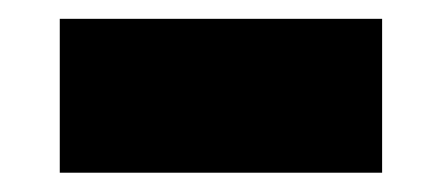

<svg xmlns="http://www.w3.org/2000/svg" viewBox="-20 -387 470 204"><path d="M43.5 -203.5V-367H386V-203.5Z"/></svg>

Font: Encode Sans Semi Condensed Black
Style: Regular
Weight: 900
Width: 4
Designer: Multiple Designers
Foundry: Impallari Type
Version: Version 3.000; ttfautohint (v1.8.3) -l 8 -r 50 -G 200 -x 14 